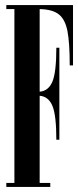

<svg xmlns="http://www.w3.org/2000/svg" viewBox="-20 -740 309 760"><path d="M269 -481H256Q256 -571 247 -617Q238 -663 213 -683Q188 -703 137 -704V-377Q172 -380 187.5 -417Q203 -454 203 -551H215V-187H203Q203 -284 187.5 -321Q172 -358 137 -361V-16H179V0H5V-16H37V-704H5V-720H269Z"/></svg>

Font: FFF_Magyar-Nemzet Bold
Style: Regular
Weight: 700
Width: 2
Designer: bBox Type GmbH
Foundry: bBox Type GmbH
Version: Version 0.004